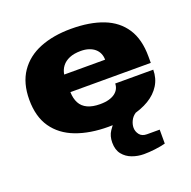

<svg xmlns="http://www.w3.org/2000/svg" viewBox="-132 -669 1003 1010"><g transform="rotate(-20 369.5 -164.5)"><path d="M380 12Q276 12 198.5 -17.5Q121 -47 78.5 -108Q36 -169 36 -264Q36 -357 78 -418.5Q120 -480 195 -510Q270 -540 369 -540Q474 -540 548.5 -511Q623 -482 663 -421Q703 -360 703 -264V-228H253Q254 -192 267.5 -166.5Q281 -141 309 -128Q337 -115 379 -115Q408 -115 429 -121Q450 -127 463.5 -137.5Q477 -148 483.5 -161.5Q490 -175 490 -190H703Q703 -142 679.5 -104Q656 -66 613.5 -40.5Q571 -15 511.5 -1.5Q452 12 380 12ZM254 -326H483Q483 -345 476 -361Q469 -377 455.5 -388.5Q442 -400 422.5 -406.5Q403 -413 378 -413Q340 -413 314 -402Q288 -391 273 -371.5Q258 -352 254 -326ZM506 211Q472 211 440.5 199.5Q409 188 389 163Q369 138 369 97Q369 60 386.5 34Q404 8 422 -12H538V-8Q520 4 510.5 23.5Q501 43 501 62Q501 83 514.5 100.5Q528 118 556 118H627V196Q601 203 567.5 207Q534 211 506 211Z"/></g></svg>

Font: Archivo SemiExpanded Black
Style: Regular
Weight: 900
Width: 6
Designer: Hector Gatti
Foundry: Omnibus-Type
Version: Version 2.001